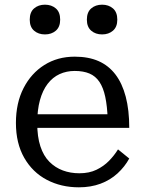

<svg xmlns="http://www.w3.org/2000/svg" viewBox="-20 -789 616 820"><path d="M139 -263Q139 -205 152.5 -164Q166 -123 191 -98Q216 -73 248.5 -61Q281 -49 319 -49Q361 -49 392 -64Q423 -79 445.5 -102Q468 -125 484 -151L532 -112Q513 -77 482 -48.5Q451 -20 409.5 -4.5Q368 11 317 11Q241 11 180 -21Q119 -53 83.5 -115Q48 -177 48 -264Q48 -349 80.5 -412.5Q113 -476 169.5 -511.5Q226 -547 299 -547Q358 -547 401 -528Q444 -509 473 -471Q502 -433 517 -376Q532 -319 532 -243H118V-301H466L440 -279Q438 -336 429.5 -375.5Q421 -415 404.5 -439.5Q388 -464 362 -475Q336 -486 299 -486Q264 -486 234.5 -472.5Q205 -459 183.5 -431Q162 -403 150.5 -361Q139 -319 139 -263ZM237 -705Q237 -674 218.5 -658Q200 -642 172 -642Q144 -642 125.5 -658Q107 -674 107 -705Q107 -737 125.5 -753Q144 -769 172 -769Q200 -769 218.5 -753Q237 -737 237 -705ZM481 -705Q481 -674 462.5 -658Q444 -642 416 -642Q388 -642 369.5 -658Q351 -674 351 -705Q351 -737 369.5 -753Q388 -769 416 -769Q444 -769 462.5 -753Q481 -737 481 -705Z"/></svg>

Font: Roboto Serif
Style: Regular
Weight: 400
Designer: Greg Gazdowicz
Foundry: Commercial Type
Version: Version 1.008